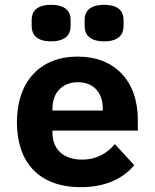

<svg xmlns="http://www.w3.org/2000/svg" viewBox="-20 -762 640 794"><path d="M314 12C425 12 495 -30 535 -79L455 -166C423 -128 380 -102 319 -102C240 -102 197 -147 197 -213V-222H550V-266C550 -427 455 -528 301 -528C146 -528 50 -425 50 -256C50 -91 141 12 314 12ZM302 -422C366 -422 405 -380 405 -313V-305H197V-313C197 -379 238 -422 302 -422ZM191 -591C251 -591 272 -619 272 -654V-680C272 -715 251 -742 191 -742C132 -742 111 -715 111 -680V-654C111 -619 132 -591 191 -591ZM411 -591C470 -591 491 -619 491 -654V-680C491 -715 470 -742 411 -742C351 -742 330 -715 330 -680V-654C330 -619 351 -591 411 -591Z"/></svg>

Font: IBM Plex Mono
Style: Bold
Weight: 700
Monospace: yes
Designer: Mike Abbink, Paul van der Laan, Pieter van Rosmalen
Foundry: Bold Monday
Version: Version 2.004